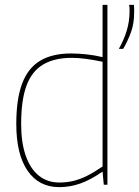

<svg xmlns="http://www.w3.org/2000/svg" viewBox="-20 -760 572 790"><path d="M407 0 402 -54Q353 -20 310.5 -5Q268 10 224 10Q140 10 93.5 -57.5Q47 -125 47 -250Q47 -352 71 -416Q95 -480 145 -510Q195 -540 272 -540Q302 -540 335 -536.5Q368 -533 402 -525V-740H422V0ZM402 -75V-506Q363 -514 332 -518Q301 -522 275 -522Q204 -522 157.5 -494.5Q111 -467 89 -407.5Q67 -348 67 -250Q67 -173 86 -119Q105 -65 140 -37Q175 -9 224 -9Q254 -9 281.5 -15.5Q309 -22 338 -36.5Q367 -51 402 -75ZM469 -559Q490 -596 501.5 -634Q513 -672 513 -712Q513 -719 513 -726Q513 -733 511 -740H531Q532 -733 532 -725.5Q532 -718 532 -710Q532 -664 519.5 -629Q507 -594 487 -559Z"/></svg>

Font: Georama ExtraCondensed Thin Thin
Style: Regular
Weight: 250
Version: Version 1.001